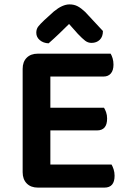

<svg xmlns="http://www.w3.org/2000/svg" viewBox="-20 -851 585 873"><path d="M152 2Q120 2 101.5 -17Q83 -36 83 -68V-538Q83 -570 101.5 -588.5Q120 -607 152 -607H483Q488 -599 492 -586Q496 -573 496 -557Q496 -531 484 -517Q472 -503 451 -503H209V-361H453Q458 -353 462.5 -340.5Q467 -328 467 -312Q467 -258 421 -258H209V-103H487Q492 -95 496.5 -81.5Q501 -68 501 -52Q501 2 455 2ZM294 -742Q274 -722 250 -699Q226 -676 201 -654Q177 -655 161 -668.5Q145 -682 145 -702Q145 -719 154 -730.5Q163 -742 181 -759L225 -799Q264 -831 296 -831Q317 -831 333 -822.5Q349 -814 367 -797L448 -710Q448 -684 433.5 -670Q419 -656 396 -656Q380 -656 367 -666Q354 -676 334 -697Z"/></svg>

Font: Baloo Bhaina 2 SemiBold
Style: Regular
Weight: 600
Designer: Yesha Goshar, Manish Minz, Shuchita Grover and Ek Type
Foundry: Ek Type
Version: Version 1.640;hotconv 1.0.111;makeotfexe 2.5.65597; ttfautoh